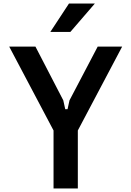

<svg xmlns="http://www.w3.org/2000/svg" viewBox="-20 -1063 740 1083"><path d="M180 -800H32L282 -327V0H419V-327L669 -800H531L372 -497L361 -447H348L337 -497ZM264 -883H377L515 -1043H369Z"/></svg>

Font: Martian Mono Std Md
Style: Regular
Weight: 500
Monospace: yes
Designer: Roman Shamin
Foundry: Evil Martians
Version: Version 1.000